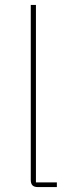

<svg xmlns="http://www.w3.org/2000/svg" viewBox="-20 -760 291 780"><path d="M211 0H134Q119 0 112 -7Q105 -14 105 -29V-740H126V-19H211Z"/></svg>

Font: IBM Plex Sans Thin
Style: Regular
Weight: 250
Designer: Mike Abbink, Paul van der Laan, Pieter van Rosmalen
Foundry: Bold Monday
Version: Version 3.201